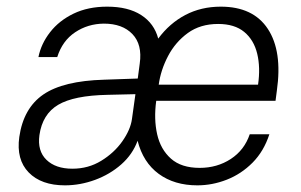

<svg xmlns="http://www.w3.org/2000/svg" viewBox="-20 -547 906 577"><path d="M175 10Q104 10 66.2 -28.8Q28.5 -67.5 38 -135.5Q50.5 -222 110.2 -263Q170 -304 293 -307.5L394 -311L400 -356.5Q408 -413 378 -444.5Q348 -476 292 -476Q244 -475.5 205.8 -450Q167.5 -424.5 152 -375.5H95.5Q103.5 -415.5 130.5 -450.2Q157.5 -485 201 -506Q244.5 -527 302 -527Q365 -527 404.2 -501.8Q443.5 -476.5 455.5 -431Q489.5 -477 537 -502Q584.5 -527 643.5 -527Q741 -527 785 -460Q829 -393 812 -274.5L808 -244H449.5Q442 -189.5 452.2 -143.8Q462.5 -98 493.8 -70.2Q525 -42.5 580 -42.5Q632.5 -42.5 673.5 -69.2Q714.5 -96 730.5 -143.5H789.5Q773 -92.5 739 -58.2Q705 -24 661.5 -7Q618 10 573 10Q504 10 457 -24.5Q410 -59 393.5 -124Q378.5 -83 344.5 -53Q310.5 -23 265.8 -6.5Q221 10 175 10ZM457 -292.5H755.5Q763 -344 753 -385.5Q743 -427 714 -451Q685 -475 635.5 -475Q582 -475 544.5 -447.8Q507 -420.5 485 -378.5Q463 -336.5 457 -292.5ZM197.5 -40Q245.5 -40 284.2 -63.8Q323 -87.5 347.5 -122.2Q372 -157 376.5 -189L387 -264L303 -262Q202 -260 154.8 -232Q107.5 -204 98.5 -141Q92 -93.5 119.5 -66.8Q147 -40 197.5 -40Z"/></svg>

Font: Public Sans ExtraLight
Style: Italic
Weight: 200
Italic angle: -8°
Designer: The Public Sans project authors (U.S. Web Design System). Libre Franklin designed by Pablo Impallari and Rodrigo Fuenzal
Version: Version 1.007; ttfautohint (v1.8.1) -l 8 -r 50 -G 200 -x 14 